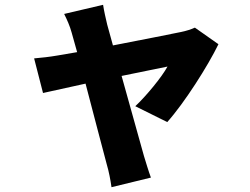

<svg xmlns="http://www.w3.org/2000/svg" viewBox="-20 -668 1040 799"><path d="M889 -484 791 -553C776 -546 754 -539 734 -535C692 -526 568 -502 450 -479L426 -566C420 -592 413 -621 409 -648L247 -610C259 -586 271 -559 278 -533L301 -451L219 -437C184 -431 155 -428 122 -425L159 -281L336 -320C371 -188 408 -43 424 15C433 45 440 82 444 111L608 71C600 50 584 -2 579 -19L486 -352L677 -391C654 -348 588 -268 543 -226L676 -160C747 -239 846 -395 889 -484Z"/></svg>

Font: Noto Sans TC Black
Style: Regular
Weight: 900
Designer: Ryoko NISHIZUKA 西塚涼子 (kana, bopomofo & ideographs); Paul D. Hunt (Latin, Greek & Cyrillic); Sandoll Communications 산돌커뮤니
Foundry: Adobe
Version: Version 2.004;hotconv 1.0.118;makeotfexe 2.5.65603